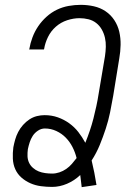

<svg xmlns="http://www.w3.org/2000/svg" viewBox="-20 -763 540 792"><path d="M317 9Q315 -4 314 -16.5Q313 -29 311 -41Q287 -18 256.5 -5Q226 8 195 8Q172 8 149 5Q126 2 105.5 -7Q85 -16 68.5 -30.5Q52 -45 43 -65Q34 -85 33 -108.5Q32 -132 35 -155Q38 -171 42.5 -187Q47 -203 55 -218.5Q63 -234 75 -247.5Q87 -261 101.5 -270.5Q116 -280 132 -284Q148 -288 164 -288Q193 -288 218.5 -279Q244 -270 265.5 -254.5Q287 -239 303 -218.5Q319 -198 332 -174Q342 -199 350.5 -224Q359 -249 365.5 -274.5Q372 -300 377.5 -325.5Q383 -351 387 -377L413 -531Q416 -551 416.5 -570Q417 -589 413 -607Q409 -625 400 -641Q391 -657 377 -668Q363 -679 345 -683.5Q327 -688 308 -688Q283 -688 257 -679.5Q231 -671 210.5 -653Q190 -635 178 -610.5Q166 -586 162 -561L161 -559H100L101 -561Q105 -585 114 -609Q123 -633 137.5 -654.5Q152 -676 172 -694Q192 -712 215 -723Q238 -734 263 -738.5Q288 -743 313 -743Q341 -743 367.5 -737Q394 -731 415.5 -716.5Q437 -702 451.5 -680Q466 -658 472 -632Q478 -606 477.5 -578Q477 -550 472 -522L447 -368Q441 -333 434 -299Q427 -265 416 -231.5Q405 -198 391.5 -165Q378 -132 358 -101Q364 -76 369 -51Q374 -26 378 0ZM195 -47Q210 -47 225 -52Q240 -57 253 -66Q266 -75 276.5 -87Q287 -99 296 -111Q290 -135 279 -156.5Q268 -178 251.5 -195Q235 -212 212.5 -222.5Q190 -233 165 -233Q150 -233 136.5 -224Q123 -215 115 -202.5Q107 -190 102.5 -176Q98 -162 95 -148Q93 -133 93.5 -118.5Q94 -104 100 -91.5Q106 -79 116.5 -70Q127 -61 139.5 -56Q152 -51 166.5 -49Q181 -47 195 -47Z"/></svg>

Font: Iosevka Term Curly Light
Style: Italic
Weight: 300
Italic angle: -9°
Designer: Belleve Invis
Foundry: Belleve Invis
Version: Version 32.3.0